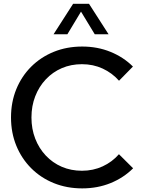

<svg xmlns="http://www.w3.org/2000/svg" viewBox="-20 -997 782 1031"><path d="M694.8 -93.3Q644 -42.5 574 -13.9Q503.9 14.6 421.4 14.6Q338.9 14.6 269 -13.7Q199.2 -42 147.7 -93.5Q96.2 -145 67.6 -214.6Q39.1 -284.2 39.1 -366.2Q39.1 -448.7 67.6 -518.3Q96.2 -587.9 147.7 -639.2Q199.2 -690.4 269 -718.8Q338.9 -747.1 421.4 -747.1Q503.4 -747.1 573.5 -718.5Q643.6 -689.9 693.8 -639.6L619.1 -563.5Q582.5 -605 531.5 -628.7Q480.5 -652.3 419.9 -652.3Q361.3 -652.3 312 -631.1Q262.7 -609.9 226.1 -571Q189.5 -532.2 169.2 -480Q148.9 -427.7 148.9 -366.2Q148.9 -304.7 169.2 -252.4Q189.5 -200.2 226.1 -161.4Q262.7 -122.6 312 -101.3Q361.3 -80.1 419.9 -80.1Q480.5 -80.1 531.5 -103.8Q582.5 -127.4 618.7 -168.9ZM563 -813H488.8L415 -934.6L341.8 -813H267.6L372.6 -976.6H458Z"/></svg>

Font: Kumbh Sans Medium
Style: Regular
Weight: 500
Version: Version 1.005